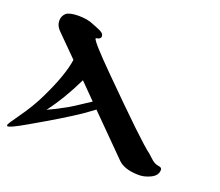

<svg xmlns="http://www.w3.org/2000/svg" viewBox="-109 -789 1095 955"><g transform="rotate(20 438.5 -312.0)"><path d="M702 9C723 10 744 5 764 -4C789 -15 801 -30 802 -50C803 -60 797 -66 784 -67C771 -69 760 -74 749 -83L719 -110C686 -133 579 -235 399 -415C315 -499 273 -546 273 -556C273 -557 274 -558 275 -558C291 -560 299 -566 299 -576C299 -579 298 -582 297 -585C292 -598 264 -607 237 -618C215 -628 188 -633 156 -633C125 -633 103 -628 91 -619C79 -608 73 -594 73 -578C73 -560 80 -544 95 -529L206 -418C198 -362 173 -291 131 -204C108 -155 79 -108 46 -62C20 -26 7 -6 7 -1C7 1 8 3 9 4C15 8 48 -7 108 -42C211 -101 288 -148 340 -183C361 -198 381 -212 398 -225L596 -26C618 -4 653 8 702 9ZM367 -256C306 -215 268 -191 252 -183C215 -163 186 -148 165 -139C209 -197 249 -264 285 -339Z"/></g></svg>

Font: GFS Jackson
Style: Regular
Weight: 400
Designer: George Matthiopoulos
Foundry: George Matthiopoulos
Version: Version 1.0